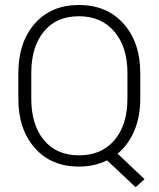

<svg xmlns="http://www.w3.org/2000/svg" viewBox="-20 -659 646 782"><path d="M499 -257.3V-362.3Q499 -467.3 446 -530Q393.1 -592.8 301.3 -592.8Q209.5 -592.8 158.4 -530.3Q107.4 -467.8 107.4 -362.3V-257.3Q107.4 -150.9 158.7 -88.6Q210 -26.4 302 -26.4Q394 -26.4 446.5 -88.6Q499 -150.9 499 -257.3ZM551.3 -361.3V-257.3Q551.3 -185.1 527.6 -127.7Q503.9 -70.3 459 -33.2L568.8 70.8L532.2 103.5L416 -5.9Q364.7 19.5 301.3 19.5Q188.5 19.5 121.6 -56.4Q54.7 -132.3 54.7 -257.3V-361.3Q54.7 -486.3 121.3 -562.5Q188 -638.7 301.5 -638.7Q415 -638.7 483.2 -562.5Q551.3 -486.3 551.3 -361.3Z"/></svg>

Font: Yantramanav Light
Style: Regular
Weight: 300
Version: Version 1.001;PS 1.0;hotconv 1.0.72;makeotf.lib2.5.5900; ttf